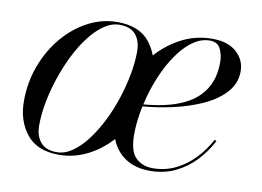

<svg xmlns="http://www.w3.org/2000/svg" viewBox="-59 -557 894 654"><g transform="rotate(10 388.0 -230.0)"><path d="M179.5 10Q104 10 67.5 -36Q31 -82 31 -149.5Q31 -215 52.8 -273Q74.5 -331 112 -375.2Q149.5 -419.5 197.8 -444.8Q246 -470 299 -470Q375 -470 411.2 -423.8Q447.5 -377.5 447.5 -310Q447.5 -244.5 425.8 -186.5Q404 -128.5 366.5 -84.2Q329 -40 280.8 -15Q232.5 10 179.5 10ZM171 2.5Q198.5 2.5 224.5 -15.5Q250.5 -33.5 274 -64.2Q297.5 -95 317.2 -134Q337 -173 351.2 -216.2Q365.5 -259.5 373.5 -302.2Q381.5 -345 381.5 -382Q381.5 -419 363.5 -440.5Q345.5 -462 307 -462Q280 -462 253.8 -444Q227.5 -426 204 -395.2Q180.5 -364.5 161 -325.5Q141.5 -286.5 127 -243.2Q112.5 -200 104.5 -157.5Q96.5 -115 96.5 -77.5Q96.5 -41 114.8 -19.2Q133 2.5 171 2.5ZM494.5 10Q446.5 10 413.5 -10.2Q380.5 -30.5 363.5 -66.5Q346.5 -102.5 346.5 -150Q346.5 -207.5 367.5 -264.2Q388.5 -321 426.5 -367.5Q464.5 -414 515.8 -442Q567 -470 627 -470Q681 -470 710.8 -443.2Q740.5 -416.5 740.5 -377Q740.5 -336 712.5 -304.5Q684.5 -273 637.8 -251.5Q591 -230 534.8 -217.5Q478.5 -205 421.5 -201V-208Q466 -211 504 -219.2Q542 -227.5 571.8 -241.8Q601.5 -256 622.8 -277.5Q644 -299 655.2 -328.2Q666.5 -357.5 666.5 -396Q666.5 -421 656.2 -441.8Q646 -462.5 620 -462.5Q591.5 -462.5 565.8 -445.8Q540 -429 517.8 -400.2Q495.5 -371.5 477.5 -335Q459.5 -298.5 446.8 -258.2Q434 -218 427.2 -178Q420.5 -138 420.5 -103.5Q420.5 -44.5 443.8 -22.5Q467 -0.5 502 -0.5Q544.5 -0.5 580.8 -18Q617 -35.5 645.5 -65.5Q674 -95.5 694 -132.5L700.5 -129Q681 -91 651.2 -59.5Q621.5 -28 582.2 -9Q543 10 494.5 10Z"/></g></svg>

Font: Bodoni Moda 28pt
Style: Italic
Weight: 400
Italic angle: -13°
Designer: Owen Earl
Foundry: indestructible type
Version: Version 2.004